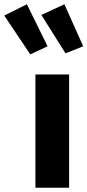

<svg xmlns="http://www.w3.org/2000/svg" viewBox="-105 -880 410 900"><path d="M219 0H61V-531H219ZM118 -663 37 -625 -85 -807 21 -860ZM285 -663 202 -630 89 -810 197 -860Z"/></svg>

Font: FiraGOUPP
Style: Bold
Weight: 700
Designer: bBox Type
Foundry: bBox Type GmbH
Version: Version 1.001